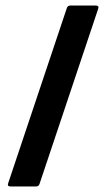

<svg xmlns="http://www.w3.org/2000/svg" viewBox="-20 -675 385 695"><path d="M18 0Q5 0 10 -13L222 -646Q225 -655 235 -655H327Q340 -655 335 -642L123 -9Q120 0 110 0Z"/></svg>

Font: Sofia Sans Condensed ExtraBold
Style: Regular
Weight: 800
Designer: Botio Nikoltchev, Ani Petrova
Foundry: lettersoup
Version: Version 4.101